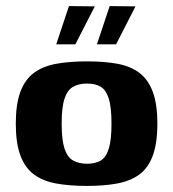

<svg xmlns="http://www.w3.org/2000/svg" viewBox="-20 -606 570 632"><path d="M266 6Q209 6 165 -2Q121 -10 91.5 -32Q62 -54 47 -94.5Q32 -135 32 -199Q32 -263 47 -303.5Q62 -344 91.5 -366Q121 -388 165 -396Q209 -404 266 -404Q324 -404 367 -396Q410 -388 439 -366Q468 -344 483 -303.5Q498 -263 498 -199Q498 -135 483 -94Q468 -53 438.5 -31.5Q409 -10 366 -2Q323 6 266 6ZM266 -67Q294 -67 311.5 -77.5Q329 -88 338 -116.5Q347 -145 347 -199Q347 -253 338 -281.5Q329 -310 311.5 -320.5Q294 -331 266 -331Q240 -331 221 -320.5Q202 -310 192.5 -281.5Q183 -253 183 -199Q183 -145 192.5 -116.5Q202 -88 221 -77.5Q240 -67 266 -67ZM299 -460 341 -586 426 -585 362 -460ZM165 -460 207 -586 292 -585 228 -460Z"/></svg>

Font: Genos
Style: Bold
Weight: 700
Designer: Robert E. Leuschke
Foundry: Robert E. Leuschke
Version: Version 1.010